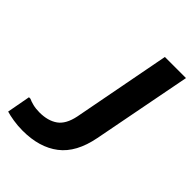

<svg xmlns="http://www.w3.org/2000/svg" viewBox="-246 -814 920 920"><g transform="rotate(45 213.5 -354.0)"><path d="M83 12Q50 12 19 7Q-12 2 -31 -4L-9 -123H1Q13 -117 33 -112Q53 -107 78 -107Q135 -107 171 -132.5Q207 -158 220 -222L315 -720H458L361 -217Q338 -97 267 -42.5Q196 12 83 12Z"/></g></svg>

Font: Kufam SemiBold
Style: Italic
Weight: 600
Italic angle: -11°
Designer: Artur Schmal
Foundry: Original Type
Version: Version 1.301; ttfautohint (v1.8.3)